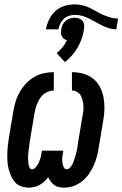

<svg xmlns="http://www.w3.org/2000/svg" viewBox="-20 -850 560 878"><path d="M273 8Q261 8 249 5.5Q237 3 228 -4Q219 -11 212 -20Q205 -29 200 -40Q193 -29 183 -20Q173 -11 161.5 -4.5Q150 2 137 5Q124 8 112 8Q94 8 77 2Q60 -4 49 -16.5Q38 -29 31 -44.5Q24 -60 19.5 -77.5Q15 -95 14 -112.5Q13 -130 13.5 -148.5Q14 -167 16 -185Q18 -203 21 -222L41 -341Q45 -364 51.5 -386Q58 -408 70 -429Q82 -450 99 -468Q116 -486 136.5 -498Q157 -510 180 -515Q203 -520 226 -520V-436Q214 -436 201 -431.5Q188 -427 178 -418Q168 -409 161.5 -398Q155 -387 150 -375.5Q145 -364 142 -352Q139 -340 137 -328L117 -208Q116 -199 114.5 -190Q113 -181 112 -172Q111 -163 110 -154Q109 -145 108.5 -136.5Q108 -128 108.5 -119Q109 -110 110 -101.5Q111 -93 114.5 -84.5Q118 -76 127 -76Q135 -76 141 -82.5Q147 -89 151.5 -96Q156 -103 159 -110.5Q162 -118 164.5 -125.5Q167 -133 168 -140.5Q169 -148 171 -156V-161H269V-156Q267 -148 266 -140.5Q265 -133 264.5 -125.5Q264 -118 265 -110.5Q266 -103 267.5 -96Q269 -89 273.5 -82.5Q278 -76 285 -76Q293 -76 300 -83Q307 -90 310.5 -97.5Q314 -105 317 -113Q320 -121 322.5 -129Q325 -137 327 -144.5Q329 -152 331 -160Q333 -168 334 -176Q335 -184 336 -192L356 -312Q359 -325 360.5 -338Q362 -351 361.5 -364Q361 -377 358 -389.5Q355 -402 349.5 -412.5Q344 -423 333 -429.5Q322 -436 309 -436V-520Q336 -520 361 -513Q386 -506 405.5 -490.5Q425 -475 437 -452.5Q449 -430 453.5 -404.5Q458 -379 457.5 -352Q457 -325 452 -298L432 -179Q429 -157 423.5 -136Q418 -115 409 -94.5Q400 -74 387 -55Q374 -36 356 -21.5Q338 -7 316.5 0.5Q295 8 273 8ZM247 -716H190Q194 -739 205 -761.5Q216 -784 234.5 -800.5Q253 -817 276.5 -823.5Q300 -830 323 -830Q341 -830 358.5 -825.5Q376 -821 391.5 -813.5Q407 -806 421.5 -797.5Q436 -789 452 -782Q468 -775 485 -770Q502 -765 520 -765L512 -716Q494 -716 478 -721Q462 -726 447 -733.5Q432 -741 417.5 -749Q403 -757 388.5 -764.5Q374 -772 357.5 -777Q341 -782 323 -782Q310 -782 296.5 -778Q283 -774 272.5 -764.5Q262 -755 256 -742.5Q250 -730 247 -716ZM277 -566 239 -607Q254 -619 266 -634Q278 -649 286 -666Q278 -668 272 -673Q266 -678 262.5 -685Q259 -692 259 -700Q259 -708 260 -716Q262 -727 266.5 -737Q271 -747 280 -754.5Q289 -762 299.5 -765.5Q310 -769 321 -769Q332 -769 341.5 -765.5Q351 -762 357 -754.5Q363 -747 364.5 -737Q366 -727 364 -716Q361 -695 354 -674.5Q347 -654 336 -634.5Q325 -615 310 -597.5Q295 -580 277 -566Z"/></svg>

Font: Iosevka Curly Slab Semibold
Style: Italic
Weight: 600
Italic angle: -9°
Monospace: yes
Designer: Belleve Invis
Foundry: Belleve Invis
Version: Version 22.1.2; ttfautohint (v1.8.4)